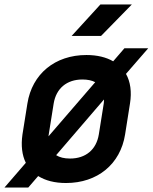

<svg xmlns="http://www.w3.org/2000/svg" viewBox="-40 -805 680 855"><path d="M279 -645H410L547 -785H407ZM-20 30H86L130 -21C162 -1 203 10 254 10C394 10 496 -74 517 -206L539 -345C547 -396 541 -441 521 -476L620 -590H514L464 -532C433 -550 393 -560 345 -560C205 -560 103 -476 82 -344L60 -206C53 -157 58 -114 75 -80ZM177 -206 199 -344C210 -411 257 -451 327 -451C350 -451 369 -447 384 -439L176 -198C177 -206 177 -206 177 -206ZM272 -99C246 -99 226 -104 210 -114L423 -362C423 -356 423 -350 422 -344L400 -206C389 -139 342 -99 272 -99Z"/></svg>

Font: JetBrains Mono
Style: Bold Italic
Weight: 558
Italic angle: -9°
Monospace: yes
Designer: Philipp Nurullin, Konstantin Bulenkov
Foundry: JetBrains
Version: Version 2.305